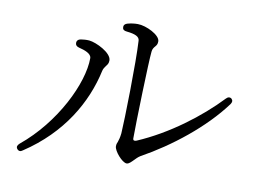

<svg xmlns="http://www.w3.org/2000/svg" viewBox="-73 -787 1145 866"><g transform="rotate(10 500.0 -354.0)"><path d="M551 -54C561 -54 571 -65 581 -75C589 -83 595 -90 606 -97C738 -170 878 -280 966 -399C973 -409 973 -417 966 -424C959 -430 949 -429 941 -420C850 -324 717 -223 577 -163C567 -159 561 -162 561 -170C561 -246 569 -524 574 -570C575 -583 581 -590 587 -597C592 -603 596 -608 596 -621C596 -650 530 -682 492 -682C475 -682 462 -680 446 -676C434 -673 428 -666 429 -656C429 -646 436 -641 449 -640C488 -636 507 -627 508 -609C514 -513 508 -242 504 -184C502 -164 498 -152 495 -143C492 -137 490 -131 490 -122C490 -101 530 -54 551 -54ZM54 -33C61 -24 70 -23 80 -31C250 -143 338 -298 370 -446C372 -456 378 -464 383 -471C389 -478 394 -485 394 -498C394 -533 321 -568 289 -571C275 -572 262 -571 250 -569C238 -567 232 -560 232 -550C232 -540 238 -534 250 -531C275 -525 307 -514 307 -493C307 -379 213 -183 60 -58C50 -49 48 -41 54 -33Z"/></g></svg>

Font: 寒蝉锦书宋
Style: Regular
Weight: 400
Designer: 寒蝉锦书宋{Warren} 思源宋体{Ryoko NISHIZUKA 西塚涼子 (kana & ideographs); Frank Grießhammer (Latin, Greek & Cyrillic); Wenlong ZHANG 
Foundry: Adobe & ChillType
Version: Version 2.000;Glyphs 3.1.1 (3135)